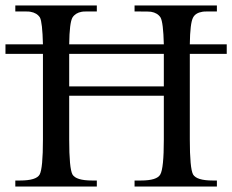

<svg xmlns="http://www.w3.org/2000/svg" viewBox="-25 -682 849 702"><path d="M681 -618Q670 -598 669 -520H804V-485H669V-172Q669 -66 681 -44Q694 -22 753 -22H768V0H467V-22H490Q549 -22 561 -44Q574 -66 574 -172V-332H228V-172Q228 -66 240 -44Q253 -22 312 -22H329V0H31V-22H48Q108 -22 120 -44Q132 -66 132 -172V-485H-5V-520H132Q130 -601 121 -618Q110 -635 86 -639Q82 -640 71 -640H31V-662H329V-640H289Q279 -640 274 -639Q251 -635 240 -618Q229 -599 228 -520H574Q572 -600 562 -618Q551 -635 527 -639Q522 -640 485 -640H467V-662H768V-640H730Q720 -640 715 -639Q690 -635 681 -618ZM574 -485H228V-366H574Z"/></svg>

Font: New Athena Unicode
Style: Regular
Weight: 400
Designer: J. Rusten 1997; rev. by R. Hancock 2001, 2002, rev. by D. Mastronarde 2002-2021
Foundry: GreekKeys New Athena Unicode
Version: Version 5.008